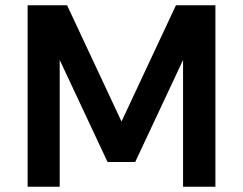

<svg xmlns="http://www.w3.org/2000/svg" viewBox="-20 -710 924 730"><path d="M85 0V-690H235L442 -248L649 -690H799V0H676V-482L494 -94H389L207 -482V0Z"/></svg>

Font: Oxanium ExtraLight SemiBold
Style: Regular
Weight: 600
Version: Version 2.000